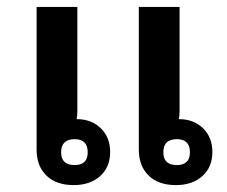

<svg xmlns="http://www.w3.org/2000/svg" viewBox="-20 -528 656 556"><path d="M193 8Q143 8 114.5 -19.5Q86 -47 86 -95V-508H204V-206Q204 -194 202 -183Q245 -183 272 -156.5Q299 -130 299 -88Q299 -44 270 -18Q241 8 193 8ZM196 -50Q234 -50 234 -87Q234 -125 196 -125Q157 -125 157 -87Q157 -50 196 -50ZM489 8Q439 8 410.5 -19.5Q382 -47 382 -95V-508H500V-206Q500 -194 498 -183Q541 -183 568 -156.5Q595 -130 595 -88Q595 -44 566 -18Q537 8 489 8ZM492 -50Q530 -50 530 -87Q530 -125 492 -125Q453 -125 453 -87Q453 -50 492 -50Z"/></svg>

Font: Noto Sans Thai Looped UI Medium
Style: Regular
Weight: 500
Designer: Cadson Demak Team
Foundry: Cadson Demak Co., Ltd.
Version: Version 1.000; ttfautohint (v1.8.4.7-5d5b)